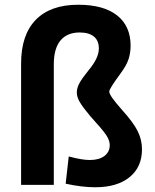

<svg xmlns="http://www.w3.org/2000/svg" viewBox="-20 -780 656 810"><path d="M257 -5 270 -120Q325 -105 359 -105Q398 -105 420.5 -122Q443 -139 443 -168Q443 -188 427.5 -211Q412 -234 360 -291Q329 -328 316.5 -349.5Q304 -371 304 -390Q304 -408 314.5 -428Q325 -448 354 -484Q397 -535 397 -575Q397 -609 376 -626Q355 -643 316 -643Q263 -643 235 -609Q207 -575 207 -509V0H69V-512Q69 -633 131 -696.5Q193 -760 310 -760Q417 -760 474 -715Q531 -670 531 -587Q531 -558 522.5 -531Q514 -504 487 -468Q465 -438 453 -419Q441 -400 441 -394Q441 -385 453.5 -367Q466 -349 496 -315Q543 -263 561 -226.5Q579 -190 579 -150Q579 -75 526.5 -32.5Q474 10 382 10Q326 10 257 -5Z"/></svg>

Font: Enso
Style: Bold
Weight: 700
Designer: Coji Morishita
Foundry: UNDERFOREST DESIGN
Version: Version 1.000